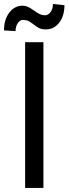

<svg xmlns="http://www.w3.org/2000/svg" viewBox="-42 -917 335 937"><path d="M169.9 0H80.6V-710.9H169.9ZM181.6 -773.4Q164.6 -773.4 152.3 -778.3Q140.1 -783.2 120.6 -798.8Q101.1 -813.5 92.3 -816.4Q83 -819.3 69.3 -819.8Q55.7 -819.8 44.9 -804.2Q34.2 -788.6 33.7 -765.1L-22.5 -768.6Q-22.5 -821.8 3.4 -855.5Q29.3 -889.2 67.9 -889.2Q90.3 -889.6 115.7 -871.1Q141.6 -852.5 152.8 -847.7Q164.1 -842.8 178.7 -842.3Q193.4 -842.8 205.1 -858.4Q216.3 -874 216.3 -897.5L272.5 -891.6Q272.5 -839.8 247.1 -806.6Q221.7 -773.4 181.6 -773.4Z"/></svg>

Font: RobotoCondensed-Regular
Style: Regular
Weight: 400
Designer: Google
Version: Version 2.001201; 2014